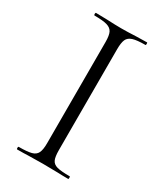

<svg xmlns="http://www.w3.org/2000/svg" viewBox="-161 -693 653 761"><g transform="rotate(30 165.0 -312.5)"><path d="M281 -12Q283 -12 283 -6Q283 0 281 0Q251 0 234 -1L164 -2L97 -1Q79 0 48 0Q45 0 45 -6Q45 -12 48 -12Q87 -12 105.5 -17Q124 -22 131 -36.5Q138 -51 138 -81V-544Q138 -574 131 -588Q124 -602 105.5 -607.5Q87 -613 48 -613Q45 -613 45 -619Q45 -625 48 -625L97 -624Q139 -622 164 -622Q192 -622 234 -624L281 -625Q283 -625 283 -619Q283 -613 281 -613Q242 -613 223.5 -607Q205 -601 198.5 -586.5Q192 -572 192 -542V-81Q192 -50 198.5 -36Q205 -22 223 -17Q241 -12 281 -12Z"/></g></svg>

Font: Cormorant Unicase Light
Style: Regular
Weight: 300
Designer: Christian Thalmann (Catharsis Fonts)
Foundry: Catharsis Fonts
Version: Version 4.000